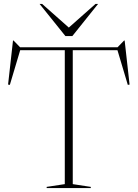

<svg xmlns="http://www.w3.org/2000/svg" viewBox="-20 -955 699 975"><path d="M441 -6V0H217V-6L309 -20V-700H82.5L30 -524L21 -525.5L46 -749H49L82 -715H577L610 -749H613L638 -525.5L629 -524L576.5 -700H349.5V-20ZM478 -935 347.5 -772H312L181 -935H194L329.5 -815L465 -935Z"/></svg>

Font: Newsreader 72pt ExtraLight
Style: Regular
Weight: 275
Designer: Hugues Gentile
Foundry: Production Type
Version: Version 1.003; ttfautohint (v1.8.3)